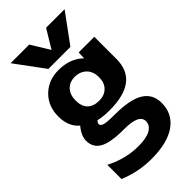

<svg xmlns="http://www.w3.org/2000/svg" viewBox="-301 -837 1139 1139"><g transform="rotate(-45 269.0 -267.5)"><path d="M164.1 -334Q164.1 -285.2 189.5 -259.8Q214.8 -234.4 262.7 -234.4Q306.6 -234.4 333.5 -260.7Q360.4 -287.1 360.4 -334Q360.4 -382.8 332 -410.2Q303.7 -437.5 259.8 -437.5Q215.8 -437.5 189.9 -409.7Q164.1 -381.8 164.1 -334ZM515.6 37.1Q515.6 127 444.3 178.2Q373 229.5 237.3 229.5Q128.9 229.5 27.3 187.5V68.4Q128.9 121.1 237.3 121.1Q304.7 121.1 338.9 101.1Q373 81.1 373 47.9Q373 -11.7 247.1 -10.7Q133.8 -10.7 86.4 -37.6Q39.1 -64.5 39.1 -121.1Q39.1 -164.1 78.1 -210Q24.4 -254.9 24.4 -339.8Q24.4 -425.8 79.6 -480Q134.8 -534.2 220.7 -534.2Q317.4 -534.2 377 -475.6L378.9 -523.4H509.8V-336.9Q509.8 -150.4 266.6 -150.4Q211.9 -150.4 173.8 -160.2Q162.1 -149.4 162.1 -137.7Q162.1 -125 182.1 -118.2Q202.1 -111.3 266.6 -111.3Q396.5 -111.3 456.1 -74.7Q515.6 -38.1 515.6 37.1ZM275.4 -647.5 345.7 -763.7H501L367.2 -581.1H182.6L47.9 -763.7H204.1Z"/></g></svg>

Font: Gen Shin Gothic Bold
Style: Bold
Weight: 700
Designer: [Source Han Sans]
Ryoko NISHIZUKA  (kana & ideographs); Paul D. Hunt (Latin, Greek & Cyrillic); Wenlong ZHANG  (bopomofo
Version: Version 1.002.20150607